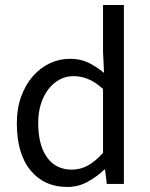

<svg xmlns="http://www.w3.org/2000/svg" viewBox="-20 -732 595 764"><path d="M248 12Q156 12 101.5 -54Q47 -120 47 -242Q47 -301 64.5 -348.5Q82 -396 111 -429Q140 -462 178 -480Q216 -498 258 -498Q300 -498 331 -483Q362 -468 394 -442L390 -525V-712H473V0H405L398 -57H395Q366 -29 328.5 -8.5Q291 12 248 12ZM266 -57Q300 -57 330 -73.5Q360 -90 390 -124V-378Q359 -406 330.5 -417.5Q302 -429 272 -429Q243 -429 217.5 -415.5Q192 -402 173 -377.5Q154 -353 143 -319Q132 -285 132 -243Q132 -155 167 -106Q202 -57 266 -57Z"/></svg>

Font: SourceSansPro
Style: Book
Weight: 400
Designer: Paul D. Hunt
Foundry: Adobe Systems Incorporated
Version: Version 2.021;PS 2.000;hotconv 1.0.86;makeotf.lib2.5.63406